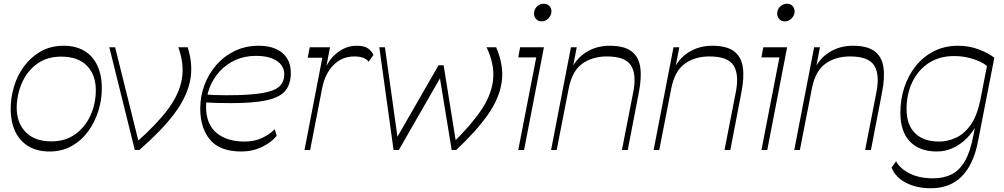

<svg xmlns="http://www.w3.org/2000/svg" viewBox="-20 -800 5353 1024"><path d="M244 8Q180 8 133.5 -19Q87 -46 62 -97Q37 -148 37 -221Q37 -280 55 -339.5Q73 -399 109.5 -448Q146 -497 198.5 -526.5Q251 -556 320 -556Q383 -556 428.5 -529.5Q474 -503 498.5 -452Q523 -401 523 -328Q523 -268 504.5 -208.5Q486 -149 450.5 -100Q415 -51 363 -21.5Q311 8 244 8ZM254 -46Q329 -46 382 -84.5Q435 -123 463 -185.5Q491 -248 491 -319Q491 -401 443.5 -449.5Q396 -498 307 -498Q230 -498 177 -459Q124 -420 97 -358Q70 -296 69 -226Q69 -145 117 -95.5Q165 -46 254 -46Z M699 0 563 -548H594L722 -33L706 -40Q813 -134 874 -215Q935 -296 949.5 -376Q964 -456 931 -548H981Q1012 -450 992.5 -363Q973 -276 905.5 -188Q838 -100 723 0Z M1268 8Q1153 8 1100.5 -54.5Q1048 -117 1048 -222Q1048 -286 1070 -345.5Q1092 -405 1133 -452.5Q1174 -500 1231.5 -528Q1289 -556 1359 -556Q1441 -556 1486 -517.5Q1531 -479 1531 -411Q1531 -352 1502 -316.5Q1473 -281 1403.5 -265.5Q1334 -250 1212 -250Q1167 -250 1134.5 -251Q1102 -252 1072 -254V-296Q1101 -294 1130 -293Q1159 -292 1188 -292Q1312 -292 1378.5 -303.5Q1445 -315 1470.5 -339.5Q1496 -364 1496 -404Q1496 -449 1456 -475.5Q1416 -502 1345 -502Q1284 -502 1235 -479.5Q1186 -457 1151 -418.5Q1116 -380 1097.5 -331.5Q1079 -283 1079 -231Q1079 -138 1134.5 -91.5Q1190 -45 1285 -45Q1335 -45 1376 -63.5Q1417 -82 1445 -111L1456 -76Q1428 -41 1377.5 -16.5Q1327 8 1268 8Z M1604 0 1699 -492H1621L1632 -548H1740L1710 -390L1705 -411Q1730 -481 1778 -518.5Q1826 -556 1882 -556Q1923 -556 1942.5 -542Q1962 -528 1972 -507L1946 -471Q1924 -499 1871 -499Q1803 -499 1758 -452.5Q1713 -406 1698 -329L1634 0Z M2079 0 2003 -548H2033L2103 -47H2086L2319 -452H2346L2412 -41L2396 -39Q2493 -133 2547.5 -214.5Q2602 -296 2610 -376.5Q2618 -457 2575 -548H2626Q2668 -451 2656 -364Q2644 -277 2582.5 -189Q2521 -101 2413 0H2389L2324 -397H2335L2107 0Z M2868 -686Q2850 -686 2839 -698.5Q2828 -711 2828 -727Q2828 -742 2835 -754Q2842 -766 2854 -773Q2866 -780 2880 -780Q2899 -780 2910 -768Q2921 -756 2921 -739Q2921 -719 2905.5 -702.5Q2890 -686 2868 -686ZM2744 0 2840 -494H2744L2754 -548H2881L2775 0Z M2919 0 3025 -548H3056L3024 -382L3021 -419Q3049 -485 3104.5 -520.5Q3160 -556 3232 -556Q3308 -556 3347 -527Q3386 -498 3394.5 -442.5Q3403 -387 3387 -306L3328 0H3297L3357 -307Q3376 -402 3345.5 -450.5Q3315 -499 3217 -499Q3139 -499 3085 -460Q3031 -421 3013 -328L2949 0Z M3466 0 3572 -548H3603L3571 -382L3568 -419Q3596 -485 3651.5 -520.5Q3707 -556 3779 -556Q3855 -556 3894 -527Q3933 -498 3941.5 -442.5Q3950 -387 3934 -306L3875 0H3844L3904 -307Q3923 -402 3892.5 -450.5Q3862 -499 3764 -499Q3686 -499 3632 -460Q3578 -421 3560 -328L3496 0Z M4165 -686Q4147 -686 4136 -698.5Q4125 -711 4125 -727Q4125 -742 4132 -754Q4139 -766 4151 -773Q4163 -780 4177 -780Q4196 -780 4207 -768Q4218 -756 4218 -739Q4218 -719 4202.5 -702.5Q4187 -686 4165 -686ZM4041 0 4137 -494H4041L4051 -548H4178L4072 0Z M4216 0 4322 -548H4353L4321 -382L4318 -419Q4346 -485 4401.5 -520.5Q4457 -556 4529 -556Q4605 -556 4644 -527Q4683 -498 4691.5 -442.5Q4700 -387 4684 -306L4625 0H4594L4654 -307Q4673 -402 4642.5 -450.5Q4612 -499 4514 -499Q4436 -499 4382 -460Q4328 -421 4310 -328L4246 0Z M4945 204Q4869 204 4812.5 175Q4756 146 4735 94L4759 60Q4779 98 4830.5 124.5Q4882 151 4956 151Q5013 151 5055 130Q5097 109 5126 59Q5155 9 5171 -76L5192 -182L5251 -485L5283 -492L5196 -46Q5172 78 5109 141Q5046 204 4945 204ZM4977 8Q4885 8 4833.5 -44.5Q4782 -97 4782 -200Q4782 -270 4803 -334Q4824 -398 4864 -448Q4904 -498 4961 -527Q5018 -556 5089 -556Q5149 -556 5201.5 -536Q5254 -516 5283 -492L5253 -437Q5242 -453 5214 -467.5Q5186 -482 5148 -491.5Q5110 -501 5068 -501Q4990 -501 4933 -463.5Q4876 -426 4845.5 -362Q4815 -298 4815 -218Q4815 -135 4860 -90Q4905 -45 4989 -45Q5031 -45 5074.5 -63.5Q5118 -82 5153.5 -129Q5189 -176 5207 -261L5192 -141Q5169 -95 5135 -61.5Q5101 -28 5061 -10Q5021 8 4977 8Z"/></svg>

Font: Savate ExtraLight
Style: Italic
Weight: 200
Italic angle: -11°
Designer: Max Esnée
Foundry: Plomb Type
Version: Version 2.000